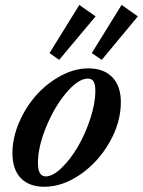

<svg xmlns="http://www.w3.org/2000/svg" viewBox="-20 -729 566 761"><path d="M214.4 -491.7 176.3 -518.6 294.4 -709.5 358.9 -664.1ZM383.3 -491.7 343.8 -518.6 461.9 -709.5 526.4 -664.1ZM155.8 11.2Q95.2 11.2 62.3 -23.2Q29.3 -57.6 29.3 -122.1Q29.3 -182.6 55.9 -244.1Q82.5 -305.7 124.3 -352.3Q166 -398.9 220.9 -428.5Q275.9 -458 329.6 -458Q391.1 -458 425 -423.1Q459 -388.2 459 -324.2Q459 -244.1 414.6 -165.8Q370.1 -87.4 299.3 -38.1Q228.5 11.2 155.8 11.2ZM161.1 -29.8Q189.5 -29.8 224.6 -64Q259.8 -98.1 288.8 -147.9Q317.9 -197.8 337.9 -258.5Q357.9 -319.3 357.9 -368.7Q357.9 -394.5 350.8 -406Q343.8 -417.5 328.6 -417.5Q290.5 -417.5 243.4 -362.1Q196.3 -306.6 163.3 -226.8Q130.4 -147 130.4 -83Q130.4 -29.8 161.1 -29.8Z"/></svg>

Font: Elstob 8pt SemiBold
Style: Italic
Weight: 600
Italic angle: -20°
Designer: Peter S. Baker
Version: Version 1.015